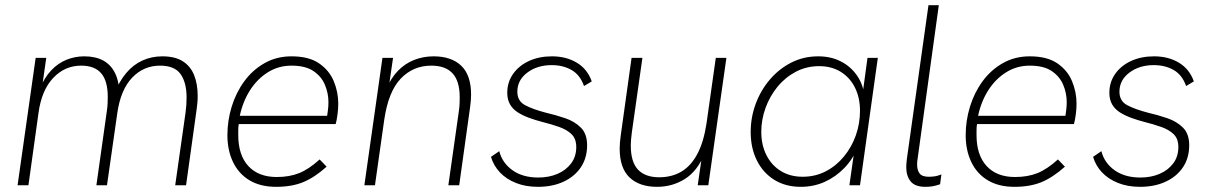

<svg xmlns="http://www.w3.org/2000/svg" viewBox="-20 -717 4696 743"><path d="M48 0 118 -493H159L141 -367L133 -371Q151 -416 178 -444.5Q205 -473 238 -486Q271 -499 306 -499Q350 -499 380 -482.5Q410 -466 426 -432.5Q442 -399 442 -347L421 -351Q441 -402 468.5 -434.5Q496 -467 531.5 -483Q567 -499 608 -499Q658 -499 688 -479.5Q718 -460 731.5 -425.5Q745 -391 745 -346Q745 -329 743.5 -315.5Q742 -302 740 -287L700 0H658L698 -281Q700 -296 701 -310Q702 -324 702 -340Q702 -397 679 -430Q656 -463 599 -463Q536 -463 491.5 -416.5Q447 -370 434 -280L394 0H353L394 -291Q396 -305 396.5 -318.5Q397 -332 397 -342Q397 -404 371.5 -433.5Q346 -463 294 -463Q231 -463 186 -415.5Q141 -368 129 -280L90 0Z M1049 6Q988 6 946 -19Q904 -44 882 -89.5Q860 -135 860 -194Q860 -250 876.5 -304Q893 -358 925 -402Q957 -446 1003.5 -472.5Q1050 -499 1108 -499Q1175 -499 1214.5 -472Q1254 -445 1271.5 -403Q1289 -361 1289 -316Q1289 -296 1286 -273.5Q1283 -251 1279 -237H904Q902 -226 902 -215Q902 -204 902 -194Q902 -117 941 -74.5Q980 -32 1051 -32Q1100 -32 1137.5 -47Q1175 -62 1217 -100L1244 -72Q1197 -30 1153 -12Q1109 6 1049 6ZM1245 -261Q1247 -276 1249 -291Q1251 -306 1251 -322Q1251 -356 1237.5 -388.5Q1224 -421 1193 -442Q1162 -463 1108 -463Q1058 -463 1017 -437.5Q976 -412 948 -368.5Q920 -325 908 -269H1258Z M1390 0 1460 -493H1501L1483 -369L1474 -370Q1492 -414 1519.5 -442.5Q1547 -471 1582.5 -485Q1618 -499 1658 -499Q1727 -499 1765 -462.5Q1803 -426 1803 -351Q1803 -340 1802 -328Q1801 -316 1799 -301L1757 0H1715L1756 -289Q1758 -303 1758.5 -316Q1759 -329 1759 -340Q1759 -403 1731.5 -433Q1704 -463 1649 -463Q1579 -463 1531 -413Q1483 -363 1467 -254L1431 0Z M2062 6Q2014 6 1976.5 -9Q1939 -24 1914.5 -50Q1890 -76 1880 -110L1912 -132Q1924 -86 1963.5 -58Q2003 -30 2063 -30Q2104 -30 2137 -44Q2170 -58 2190 -84.5Q2210 -111 2210 -148Q2210 -180 2192 -197.5Q2174 -215 2144.5 -225.5Q2115 -236 2079 -245Q2052 -252 2027.5 -261Q2003 -270 1984 -282Q1965 -294 1954 -312.5Q1943 -331 1943 -358Q1943 -399 1965.5 -431Q1988 -463 2027 -481Q2066 -499 2116 -499Q2171 -499 2212 -474.5Q2253 -450 2270 -402L2240 -384Q2225 -427 2192 -446Q2159 -465 2115 -465Q2059 -465 2020.5 -436Q1982 -407 1982 -362Q1982 -326 2012 -310Q2042 -294 2092 -281Q2131 -272 2167.5 -259.5Q2204 -247 2228 -223Q2252 -199 2252 -155Q2252 -106 2228 -70Q2204 -34 2161 -14Q2118 6 2062 6Z M2523 6Q2454 6 2416 -30.5Q2378 -67 2378 -142Q2378 -153 2379 -165Q2380 -177 2382 -192L2424 -493H2466L2425 -204Q2423 -190 2422 -176.5Q2421 -163 2421 -154Q2421 -90 2449 -60.5Q2477 -31 2531 -31Q2580 -31 2617 -53Q2654 -75 2678.5 -121Q2703 -167 2714 -239L2750 -493H2791L2721 0H2680L2698 -124L2707 -123Q2679 -55 2630.5 -24.5Q2582 6 2523 6Z M3079 6Q3020 6 2976.5 -21Q2933 -48 2909 -96Q2885 -144 2885 -206Q2885 -263 2904.5 -315.5Q2924 -368 2959.5 -409.5Q2995 -451 3042.5 -475Q3090 -499 3146 -499Q3196 -499 3234.5 -479Q3273 -459 3297 -424Q3321 -389 3326 -341L3315 -331L3337 -493H3377L3308 0H3267L3290 -162L3301 -152Q3282 -103 3248.5 -68Q3215 -33 3172 -13.5Q3129 6 3079 6ZM3086 -33Q3135 -33 3175.5 -54Q3216 -75 3246 -111.5Q3276 -148 3292 -193.5Q3308 -239 3308 -288Q3308 -339 3288.5 -378Q3269 -417 3233.5 -439Q3198 -461 3150 -461Q3101 -461 3060 -439.5Q3019 -418 2989 -381.5Q2959 -345 2942.5 -299.5Q2926 -254 2926 -207Q2926 -156 2946 -116.5Q2966 -77 3002 -55Q3038 -33 3086 -33Z M3561 6Q3521 6 3504 -15Q3487 -36 3487 -70Q3487 -73 3487.5 -82Q3488 -91 3489 -99L3573 -697H3613L3531 -103Q3530 -98 3529.5 -92.5Q3529 -87 3529 -80Q3529 -59 3538.5 -46Q3548 -33 3574 -33Q3585 -33 3596.5 -34.5Q3608 -36 3623 -42L3618 -4Q3601 2 3588 4Q3575 6 3561 6Z M3906 6Q3845 6 3803 -19Q3761 -44 3739 -89.5Q3717 -135 3717 -194Q3717 -250 3733.5 -304Q3750 -358 3782 -402Q3814 -446 3860.5 -472.5Q3907 -499 3965 -499Q4032 -499 4071.5 -472Q4111 -445 4128.5 -403Q4146 -361 4146 -316Q4146 -296 4143 -273.5Q4140 -251 4136 -237H3761Q3759 -226 3759 -215Q3759 -204 3759 -194Q3759 -117 3798 -74.5Q3837 -32 3908 -32Q3957 -32 3994.5 -47Q4032 -62 4074 -100L4101 -72Q4054 -30 4010 -12Q3966 6 3906 6ZM4102 -261Q4104 -276 4106 -291Q4108 -306 4108 -322Q4108 -356 4094.5 -388.5Q4081 -421 4050 -442Q4019 -463 3965 -463Q3915 -463 3874 -437.5Q3833 -412 3805 -368.5Q3777 -325 3765 -269H4115Z M4392 6Q4344 6 4306.5 -9Q4269 -24 4244.5 -50Q4220 -76 4210 -110L4242 -132Q4254 -86 4293.5 -58Q4333 -30 4393 -30Q4434 -30 4467 -44Q4500 -58 4520 -84.5Q4540 -111 4540 -148Q4540 -180 4522 -197.5Q4504 -215 4474.5 -225.5Q4445 -236 4409 -245Q4382 -252 4357.5 -261Q4333 -270 4314 -282Q4295 -294 4284 -312.5Q4273 -331 4273 -358Q4273 -399 4295.5 -431Q4318 -463 4357 -481Q4396 -499 4446 -499Q4501 -499 4542 -474.5Q4583 -450 4600 -402L4570 -384Q4555 -427 4522 -446Q4489 -465 4445 -465Q4389 -465 4350.5 -436Q4312 -407 4312 -362Q4312 -326 4342 -310Q4372 -294 4422 -281Q4461 -272 4497.5 -259.5Q4534 -247 4558 -223Q4582 -199 4582 -155Q4582 -106 4558 -70Q4534 -34 4491 -14Q4448 6 4392 6Z"/></svg>

Font: Hanken Grotesk ExtraLight
Style: Italic
Weight: 250
Italic angle: -8°
Designer: Alfredo Marco Pradil
Foundry: Hanken Design Co.
Version: Version 3.013